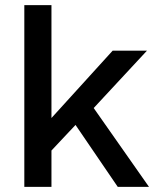

<svg xmlns="http://www.w3.org/2000/svg" viewBox="-20 -730 649 750"><path d="M75 0V-710H181V-269L420 -532H554L346 -308L562 0H440L275 -242L181 -142V0Z"/></svg>

Font: Txt Sans Medium
Style: Regular
Weight: 500
Designer: Open Source
Foundry: XRLN
Version: Version 1.0